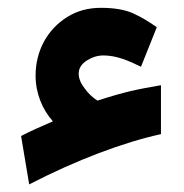

<svg xmlns="http://www.w3.org/2000/svg" viewBox="-20 -429 478 498"><path d="M184.1 -237.8C184.1 -251.5 190.9 -262.7 205.1 -272C219.2 -280.8 233.4 -285.2 248 -285.2C283.2 -285.2 314.5 -271 345.7 -255.9L386.7 -358.4C364.7 -374 343.8 -386.2 322.8 -395.5C301.8 -404.3 274.9 -408.7 241.7 -408.7C209 -408.7 179.7 -400.9 154.3 -384.8C103 -353 72.3 -297.4 72.3 -232.9C72.3 -187.5 89.4 -145.5 117.2 -114.3C90.3 -102.1 59.6 -89.8 34.7 -76.2L55.7 49.3C179.2 -14.6 301.3 -60.1 397.5 -81.1V-208C335.4 -197.3 303.2 -190.9 232.9 -168C220.2 -175.8 209 -186.5 199.2 -200.2C189 -213.4 184.1 -226.1 184.1 -237.8Z"/></svg>

Font: Vazirmatn ExtraBold
Style: Regular
Weight: 800
Designer: Saber Rastikerdar
Foundry: Saber Rastikerdar
Version: Version 33.003